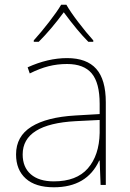

<svg xmlns="http://www.w3.org/2000/svg" viewBox="-20 -783 551 813"><path d="M428 -350V0H406L402 -103H400Q348 10 208 10Q130 10 89 -27Q48 -64 48 -129Q48 -206 113 -246.5Q178 -287 299 -294L402 -300V-343Q402 -432 368.5 -472Q335 -512 264 -512Q223 -512 185.5 -502.5Q148 -493 106 -472L97 -498Q183 -537 264 -537Q347 -537 387.5 -491.5Q428 -446 428 -350ZM301 -270Q76 -258 76 -129Q76 -75 110.5 -45Q145 -15 208 -15Q304 -15 352 -70Q400 -125 402 -220V-275ZM375 -612V-606H354Q309 -651 250 -731Q197 -659 144 -606H123V-612Q153 -645 187.5 -689.5Q222 -734 239 -763H261Q278 -733 312 -688.5Q346 -644 375 -612Z"/></svg>

Font: Noto Sans UI Thin
Style: Regular
Weight: 250
Designer: Monotype Design Team
Foundry: Monotype Imaging Inc.
Version: Version 1.001